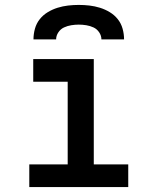

<svg xmlns="http://www.w3.org/2000/svg" viewBox="-20 -760 640 780"><path d="M99 0V-92H255V-428H115V-520H361V-92H501V0ZM116 -600Q116 -622 122 -643.5Q128 -665 141.5 -682Q155 -699 174 -710.5Q193 -722 214 -728.5Q235 -735 256.5 -737.5Q278 -740 300 -740Q322 -740 343.5 -737.5Q365 -735 386 -728.5Q407 -722 426 -710.5Q445 -699 458.5 -682Q472 -665 478 -643.5Q484 -622 484 -600H392Q392 -615 383 -628.5Q374 -642 360 -648.5Q346 -655 330.5 -657.5Q315 -660 300 -660Q285 -660 269.5 -657.5Q254 -655 240 -648.5Q226 -642 217 -628.5Q208 -615 208 -600Z"/></svg>

Font: Iosevka Semibold Extended
Style: Regular
Weight: 600
Width: 7
Monospace: yes
Designer: Belleve Invis
Foundry: Belleve Invis
Version: Version 32.5.0; ttfautohint (v1.8.4)